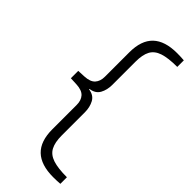

<svg xmlns="http://www.w3.org/2000/svg" viewBox="-288 -791 994 994"><g transform="rotate(45 209.0 -294.0)"><path d="M400 158Q387 159 375.5 159.5Q364 160 349 160Q260 160 215.5 117.5Q171 75 171 -12V-191Q171 -224 153.5 -243.5Q136 -263 95 -265L52 -267V-321L95 -323Q136 -325 153.5 -344.5Q171 -364 171 -397V-576Q171 -663 215.5 -705.5Q260 -748 349 -748Q361 -748 375 -747.5Q389 -747 400 -746V-698Q334 -698 296.5 -685.5Q259 -673 243.5 -644Q228 -615 228 -565V-395Q228 -357 212.5 -329Q197 -301 159 -296V-293Q197 -288 212.5 -259.5Q228 -231 228 -193V-23Q228 26 243.5 55.5Q259 85 296.5 97.5Q334 110 400 110Z"/></g></svg>

Font: REM ExtraLight
Style: Regular
Weight: 250
Designer: Octavio Pardo
Foundry: Ashler Design
Version: Version 1.005;gftools[0.9.28]